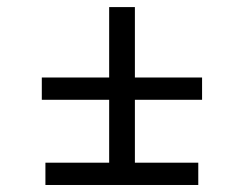

<svg xmlns="http://www.w3.org/2000/svg" viewBox="-20 -527 694 547"><path d="M109.4 0V-63.5H291V-242.7H99.1V-306.2H291V-506.8H364.3V-306.2H555.7V-242.7H364.3V-63.5H544.9V0Z"/></svg>

Font: Gelasio Medium
Style: Regular
Weight: 500
Designer: Eben Sorkin
Foundry: Eben Sorkin
Version: Version 1.008